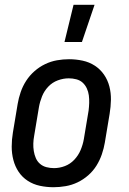

<svg xmlns="http://www.w3.org/2000/svg" viewBox="-20 -776 540 804"><path d="M250 -600 288 -756H376L323 -600ZM204 8Q175 8 147 2Q119 -4 96 -19Q73 -34 58 -56.5Q43 -79 36 -106Q29 -133 29 -162Q29 -191 34 -221L54 -341Q58 -365 66.5 -390Q75 -415 89.5 -437.5Q104 -460 124.5 -478Q145 -496 169 -507.5Q193 -519 218.5 -523.5Q244 -528 269 -528Q298 -528 326 -522Q354 -516 377 -501Q400 -486 415.5 -463.5Q431 -441 438 -414Q445 -387 444.5 -358Q444 -329 439 -299L419 -179Q415 -155 406.5 -130Q398 -105 384 -82.5Q370 -60 349.5 -42Q329 -24 305 -12.5Q281 -1 255 3.5Q229 8 204 8ZM206 -72Q229 -72 251.5 -80.5Q274 -89 291 -107Q308 -125 317.5 -147.5Q327 -170 331 -193L351 -313Q353 -329 353.5 -345Q354 -361 352 -376.5Q350 -392 343.5 -406Q337 -420 326 -430Q315 -440 299.5 -444Q284 -448 268 -448Q245 -448 222 -439.5Q199 -431 182 -413Q165 -395 156 -372.5Q147 -350 143 -327L123 -207Q120 -191 119.5 -175Q119 -159 121.5 -143.5Q124 -128 130 -114Q136 -100 147.5 -90Q159 -80 174.5 -76Q190 -72 206 -72Z"/></svg>

Font: Iosevka SS18 Medium
Style: Italic
Weight: 500
Italic angle: -9°
Monospace: yes
Designer: Belleve Invis
Foundry: Belleve Invis
Version: Version 25.1.1; ttfautohint (v1.8.4)